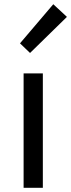

<svg xmlns="http://www.w3.org/2000/svg" viewBox="-20 -892 338 912"><path d="M92.1 0V-543.4H183.5V0ZM122.7 -640.4 75 -686.1 233.1 -871.9 297.9 -811.8Z"/></svg>

Font: Noto Sans TC
Style: Regular
Weight: 100
Designer: Ryoko NISHIZUKA 西塚涼子 (kana, bopomofo & ideographs); Paul D. Hunt (Latin, Greek & Cyrillic); Sandoll Communications 산돌커뮤니
Foundry: Adobe
Version: Version 2.004;hotconv 1.0.118;makeotfexe 2.5.65603